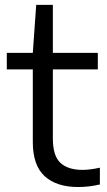

<svg xmlns="http://www.w3.org/2000/svg" viewBox="-20 -760 441 790"><path d="M301.5 9.5Q212.5 9.5 163.8 -35Q115 -79.5 115 -175.5V-474.5H8V-542.5H115L129 -740H197.5V-542.5H382.5V-474.5H197.5V-190Q197.5 -119 228.5 -90Q259.5 -61 319.5 -61Q350 -61 391 -70V-1Q346.5 9.5 301.5 9.5Z"/></svg>

Font: Encode Sans SmExp
Style: Regular
Weight: 400
Width: 6
Designer: Multiple Designers
Foundry: Impallari Type
Version: Version 3.002; ttfautohint (v1.8.3) -l 8 -r 50 -G 200 -x 14 